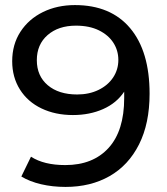

<svg xmlns="http://www.w3.org/2000/svg" viewBox="-20 -728 657 756"><path d="M569 -359Q569 -242 527.5 -159.5Q486 -77 411.5 -34.5Q337 8 238 8Q187 8 142 -2.5Q97 -13 64 -33L102 -111Q153 -78 237 -78Q346 -78 407.5 -145.5Q469 -213 469 -342V-367Q439 -322 386 -298.5Q333 -275 267 -275Q198 -275 143.5 -301Q89 -327 58.5 -375.5Q28 -424 28 -487Q28 -553 60.5 -603Q93 -653 149 -680.5Q205 -708 275 -708Q416 -708 492.5 -617Q569 -526 569 -359ZM446 -492Q446 -529 426.5 -559.5Q407 -590 369.5 -608.5Q332 -627 279 -627Q210 -627 167.5 -590Q125 -553 125 -491Q125 -429 168 -392.5Q211 -356 284 -356Q331 -356 368 -374Q405 -392 425.5 -423Q446 -454 446 -492Z"/></svg>

Font: Montserrat Alternates Medium
Style: Regular
Weight: 500
Designer: Julieta Ulanovsky
Foundry: Julieta Ulanovsky
Version: Version 7.200